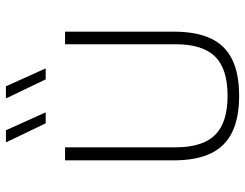

<svg xmlns="http://www.w3.org/2000/svg" viewBox="-111 -729 846 664"><g transform="rotate(-90 312.0 -397.0)"><path d="M312.5 7Q236.5 7 187 -17Q137.5 -41 113.5 -91Q89.5 -141 89.5 -219V-595H134.5V-213.5Q134.5 -119.5 177.2 -76.2Q220 -33 312.5 -33Q406 -33 448.5 -76.2Q491 -119.5 491 -213.5V-595H534.5V-219Q534.5 -141 511 -91Q487.5 -41 438.2 -17Q389 7 312.5 7ZM369.5 -662 303.5 -799.5H345.5L407.5 -662ZM217.5 -662 151.5 -799.5H193.5L255.5 -662Z"/></g></svg>

Font: Encode Sans SC Condensed Thin ExtraLight
Style: Regular
Weight: 250
Version: Version 3.002